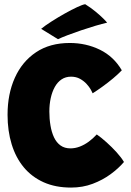

<svg xmlns="http://www.w3.org/2000/svg" viewBox="-20 -862 608 889"><path d="M554 -112Q529 -82.5 492.2 -55.5Q455.5 -28.5 409.2 -11Q363 6.5 309 6.5Q237 6.5 182.2 -18Q127.5 -42.5 90.2 -87.2Q53 -132 34 -194Q15 -256 15 -330.5Q15 -427 48.8 -502Q82.5 -577 146.8 -620Q211 -663 303 -663Q378.5 -663 442.5 -631.8Q506.5 -600.5 544 -536.5Q528.5 -520 503.8 -499.2Q479 -478.5 453.2 -460Q427.5 -441.5 409 -430Q407.5 -434.5 400.5 -447Q393.5 -459.5 381 -473.2Q368.5 -487 350.5 -497Q332.5 -507 309 -507Q284 -507 265.2 -494.5Q246.5 -482 234 -459.8Q221.5 -437.5 215 -408.2Q208.5 -379 208.5 -345.5Q208.5 -311.5 213.8 -280.5Q219 -249.5 230.2 -225.8Q241.5 -202 260.2 -188.5Q279 -175 306 -175Q328 -175 349.5 -183.2Q371 -191.5 390.8 -206Q410.5 -220.5 428 -239.5Q448.5 -225.5 473.2 -203.2Q498 -181 519.8 -157Q541.5 -133 554 -112ZM374.5 -842.5Q399.5 -827 421.5 -809Q443.5 -791 458 -776.5Q472.5 -762 476 -757Q453.5 -752 421.5 -742.5Q389.5 -733 355.5 -721.5Q321.5 -710 292.8 -699Q264 -688 248.5 -680.5L170.5 -728.5Q190 -744.5 219.5 -763.2Q249 -782 280.2 -799.5Q311.5 -817 337.2 -829Q363 -841 374.5 -842.5Z"/></svg>

Font: Grandstander Thin ExtraBold
Style: Regular
Weight: 800
Version: Version 1.200